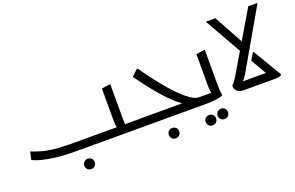

<svg xmlns="http://www.w3.org/2000/svg" viewBox="-113 -1213 2897 1886"><g transform="rotate(-20 1336.0 -270.0)"><path d="M1034 -85C1032 -115 1032 -148 1032 -172V-504H1024L940 -492V-160C940 -131 943 -104 947 -85H524C438 -85 281 -85 176 -115C153 -122 96 -139 74 -150H66L48 -69C73 -58 108 -44 147 -35C292 -1 404 0 524 0H1164L1184 -20V-85ZM573 108C542 108 519 130 519 162C519 194 542 216 573 216C604 216 627 194 627 162C627 130 604 108 573 108Z M1800 -86C1738 -86 1588 -196 1336 -556H1328L1264 -496C1411 -291 1538 -147 1632 -86H1184L1164 -66V0H1800L1820 -20V-86ZM1456 108C1425 108 1402 130 1402 162C1402 194 1425 216 1456 216C1487 216 1510 194 1510 162C1510 130 1487 108 1456 108Z M2020 -172V-504H2012L1928 -492V-160C1928 -131 1931 -104 1935 -85H1800L1780 -65V0H1844C1928 0 1988 -8 2028 -24V-32C2020 -68 2020 -132 2020 -172ZM1971 94C1940 94 1917 116 1917 148C1917 180 1940 202 1971 202C2002 202 2025 180 2025 148C2025 116 2002 94 1971 94ZM1840 112C1809 112 1786 134 1786 166C1786 198 1809 220 1840 220C1871 220 1894 198 1894 166C1894 134 1871 112 1840 112Z M2312 -148 2660 -752V-760H2568L2389 -458L2224 -760H2128V-752L2341 -377L2232 -192C2182 -108 2176 -103 2152 -80C2152 -29 2190 0 2240 0H2572C2602 0 2626 -4 2640 -16V-24L2464 -320H2456L2412 -248L2506 -85H2266C2279 -98 2294 -118 2312 -148Z"/></g></svg>

Font: Kufam Arabic Latin Roman Normal
Style: Regular
Weight: 400
Designer: Wael Morcos & Artur Schmal
Version: Version 1.200;PS 001.200;hotconv 1.0.88;makeotf.lib2.5.64775